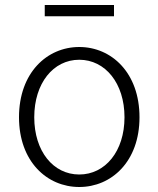

<svg xmlns="http://www.w3.org/2000/svg" viewBox="-20 -735 634 768"><path d="M297 13C426 13 538 -89 538 -266C538 -444 426 -547 297 -547C168 -547 56 -444 56 -266C56 -89 168 13 297 13ZM297 -37C193 -37 117 -130 117 -266C117 -402 193 -496 297 -496C401 -496 478 -402 478 -266C478 -130 401 -37 297 -37ZM159 -670H436V-715H159Z"/></svg>

Font: Genne Gothic Light
Style: Regular
Weight: 300
Designer: Ryoko NISHIZUKA (kana & ideographs); Paul D. Hunt (Latin, Greek & Cyrillic); Wenlong ZHANG (bopomofo); Sandoll Communica
Foundry: Adobe Systems Incorporated
Version: Version 1.004;PS 1.004;hotconv 16.6.51;makeotf.lib2.5.65220